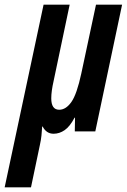

<svg xmlns="http://www.w3.org/2000/svg" viewBox="-78 -564 544 824"><path d="M55 240 93 59Q98 37 100 17Q102 -3 103 -21H105Q121 10 152 10Q177 10 199.5 -5.5Q222 -21 242 -59H244L243 0H331L446 -544H334L271 -249Q252 -160 228.5 -126.5Q205 -93 176 -93Q142 -93 142 -142Q142 -157 144.5 -175.5Q147 -194 152 -216L221 -544H109L-58 240Z"/></svg>

Font: Noto Sans Display Condensed
Style: Bold Italic
Weight: 700
Width: 3
Designer: Monotype Design team
Foundry: Monotype Imaging Inc.
Version: 1.000